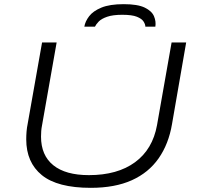

<svg xmlns="http://www.w3.org/2000/svg" viewBox="-20 -890 946 922"><path d="M416 12Q256 12 181 -49Q106 -110 106 -221Q106 -239 107.5 -258Q109 -277 113 -296L182 -686H252L182 -289Q179 -274 178 -260.5Q177 -247 177 -234Q177 -144 236 -96.5Q295 -49 407 -49Q544 -49 628.5 -111Q713 -173 734 -289L804 -686H874L806 -294Q790 -199 742 -130Q694 -61 613 -24.5Q532 12 416 12ZM385 -762Q389 -787 408 -812Q427 -837 467 -853.5Q507 -870 574 -870Q641 -870 675 -853.5Q709 -837 719.5 -812Q730 -787 726 -762H678Q678 -773 669.5 -786.5Q661 -800 637.5 -809.5Q614 -819 567 -819Q522 -819 494.5 -809.5Q467 -800 454 -786.5Q441 -773 436 -762Z"/></svg>

Font: Archivo Expanded ExtraLight
Style: Italic
Weight: 250
Width: 7
Italic angle: -10°
Designer: Hector Gatti
Foundry: Omnibus-Type
Version: Version 2.001